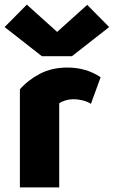

<svg xmlns="http://www.w3.org/2000/svg" viewBox="-36 -810 492 830"><path d="M50 0V-424Q85 -464 136.5 -491Q188 -518 255 -518Q337 -518 399 -476L357 -361Q342 -371 321.5 -376Q301 -381 284 -381Q263 -381 245.5 -375.5Q228 -370 220 -363V0ZM145 -567 -16 -693 80 -790 211 -672 341 -789 436 -693 275 -567Z"/></svg>

Font: Braah One
Style: Regular
Weight: 400
Designer: Ashish Kumar
Foundry: Ashish Kumar
Version: Version 1.001; ttfautohint (v1.8.4.7-5d5b);gftools[0.9.29]